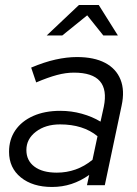

<svg xmlns="http://www.w3.org/2000/svg" viewBox="-20 -737 546 764"><path d="M187 7Q110 7 63 -31Q16 -69 16 -133Q16 -182 41 -218.5Q66 -255 112 -275.5Q158 -296 220 -296Q264 -296 305.5 -284.5Q347 -273 380 -253L393 -312Q407 -380 377.5 -414Q348 -448 274 -448Q242 -448 206.5 -438.5Q171 -429 124 -409L104 -468Q156 -490 201 -500Q246 -510 286 -510Q354 -510 398 -487Q442 -464 459.5 -420.5Q477 -377 464 -317L397 0H326L335 -41Q301 -17 264.5 -5Q228 7 187 7ZM206 -50Q245 -50 280.5 -62.5Q316 -75 348 -101L368 -195Q311 -242 219 -242Q161 -242 123 -213Q85 -184 85 -140Q85 -98 117 -74Q149 -50 206 -50ZM166 -596 294 -717H373L449 -596H391L327 -676L228 -596Z"/></svg>

Font: Red Hat Display
Style: Italic
Weight: 300
Italic angle: -12°
Designer: Pentagram, MCKL
Foundry: Pentagram, MCKL
Version: Version 1.023